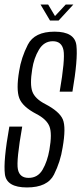

<svg xmlns="http://www.w3.org/2000/svg" viewBox="-27 -818 357 843"><path d="M192.5 -728 151 -798H184.5L214.5 -747.5L261.5 -798H295L230.5 -728ZM91.5 5Q2 5 -5.5 -53Q-13 -111 14 -262H70.5Q44 -112.5 51.5 -74.8Q59 -37 98.5 -37Q139 -37 160 -73Q181 -109 190 -160.5Q202.5 -232 190 -263.2Q177.5 -294.5 133 -317.5Q71.5 -349.5 57.5 -387.5Q43.5 -425.5 57 -505.5Q66 -564.5 95.2 -621.8Q124.5 -679 212.5 -679Q301.5 -679 308.5 -618.5Q315.5 -558 291 -415.5H235Q259.5 -558 251.8 -597.5Q244 -637 205 -637Q166 -637 143.8 -599.5Q121.5 -562 114.5 -514.5Q103.5 -447 115.2 -415.5Q127 -384 172 -361Q234 -328.5 248.8 -293.8Q263.5 -259 248 -170.5Q238.5 -108 210 -51.5Q181.5 5 91.5 5Z"/></svg>

Font: Anybody Condensed Light
Style: Italic
Weight: 300
Width: 3
Italic angle: -10°
Designer: Tyler Finck
Foundry: Etcetera Type Company
Version: Version 1.010; ttfautohint (v1.8.3) -l 8 -r 50 -G 200 -x 14 